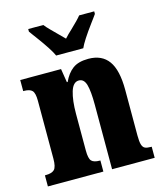

<svg xmlns="http://www.w3.org/2000/svg" viewBox="-114 -851 798 936"><g transform="rotate(-15 285.0 -383.0)"><path d="M11 -56H15Q46 -56 59 -69Q72 -82 72 -124V-416Q72 -455 60 -467.5Q48 -480 19 -480H15V-536H221L232 -467H236Q254 -507 282.5 -528.5Q311 -550 362 -550Q430 -550 463.5 -503.5Q497 -457 497 -357V-126Q497 -96 501.5 -81Q506 -66 516 -61Q526 -56 546 -56H550V0H335V-325Q335 -394 325.5 -427Q316 -460 290 -460Q261 -460 248 -417Q235 -374 235 -306V-121Q235 -81 246.5 -68.5Q258 -56 288 -56H291V0H11ZM144 -716Q138 -724 131 -733.5Q124 -743 117 -753V-766H193Q202 -754 222 -734Q242 -714 247 -709L283 -673Q298 -690 320 -710Q360 -748 374 -766H450V-753Q443 -743 436 -733.5Q429 -724 423 -716Q366 -639 352 -606H215Q201 -639 144 -716Z"/></g></svg>

Font: Noto Serif CondBlack
Style: Regular
Weight: 900
Width: 3
Designer: Monotype Design Team
Foundry: Monotype Imaging Inc.
Version: Version 1.001